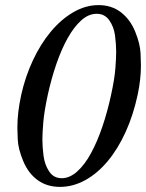

<svg xmlns="http://www.w3.org/2000/svg" viewBox="-20 -716 572 752"><path d="M215 16Q164 16 127.5 -10.5Q91 -37 71 -85Q51 -133 49.5 -170Q48 -207 48 -216Q48 -275 63 -344Q79 -416 109 -480Q139 -544 179 -592Q219 -640 267 -668Q315 -696 366 -696Q417 -696 453.5 -668Q490 -640 509.5 -592Q529 -544 530.5 -507Q532 -470 532 -460Q532 -405 519 -344Q502 -265 472 -199Q442 -133 402 -85Q362 -37 314 -10.5Q266 16 215 16ZM222 -18Q253 -18 282.5 -44.5Q312 -71 336.5 -116Q361 -161 381 -220Q401 -279 415 -344Q429 -408 432 -449.5Q435 -491 435 -513Q435 -543 430.5 -577Q426 -611 408 -636.5Q390 -662 359 -662Q327 -662 298.5 -636.5Q270 -611 245.5 -567.5Q221 -524 201 -466Q181 -408 167 -344Q153 -279 149.5 -236Q146 -193 146 -170Q146 -141 150.5 -106Q155 -71 172.5 -44.5Q190 -18 222 -18Z"/></svg>

Font: New Athena Unicode
Style: Italic
Weight: 400
Designer: J. Rusten 1997; rev. by R. Hancock 2001, 2002, rev. by D. Mastronarde 2002-2019
Foundry: Society for Classical Studies (formerly American Philological Association)
Version: Version 5.008